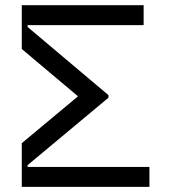

<svg xmlns="http://www.w3.org/2000/svg" viewBox="-20 -732 671 752"><path d="M565.3 0H65.3V-171.2L285.5 -354.8L65.3 -540.1V-711.6H542.6V-633.5H88.1V-626.4L404.8 -359.4V-349.4L88.1 -85.2V-78.1H565.3Z"/></svg>

Font: Riot Sans
Style: Regular
Weight: 400
Designer: Rasmus Andersson
Foundry: rsms
Version: Version 4.001